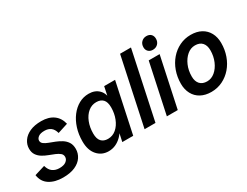

<svg xmlns="http://www.w3.org/2000/svg" viewBox="-89 -1246 2277 1769"><g transform="rotate(-30 1050.0 -362.0)"><path d="M193 11Q106 11 49 -26Q-8 -63 -18 -136L93 -170Q106 -123 135.5 -102Q165 -81 207 -81Q254 -81 278.5 -100Q303 -119 303 -146Q303 -170 285 -185Q267 -200 238.5 -212Q210 -224 177.5 -236Q145 -248 116.5 -265.5Q88 -283 70 -309.5Q52 -336 52 -376Q52 -420 78 -458Q104 -496 153.5 -518.5Q203 -541 275 -541Q354 -541 404 -505Q454 -469 470 -401L361 -366Q349 -410 322.5 -429.5Q296 -449 257 -449Q212 -449 190.5 -432Q169 -415 169 -394Q169 -373 187.5 -359Q206 -345 235.5 -334Q265 -323 297 -310.5Q329 -298 358.5 -279.5Q388 -261 406.5 -232.5Q425 -204 425 -160Q425 -114 399 -74.5Q373 -35 321.5 -12Q270 11 193 11Z M678 11Q605 11 558.5 -42Q512 -95 512 -188Q512 -263 532.5 -327Q553 -391 589.5 -439Q626 -487 674.5 -514Q723 -541 780 -541Q847 -541 887.5 -500Q928 -459 927 -382L902 -223Q878 -111 817 -50Q756 11 678 11ZM729 -91Q779 -91 817 -123.5Q855 -156 876.5 -210.5Q898 -265 898 -329Q898 -386 873 -412.5Q848 -439 802 -439Q753 -439 715 -407.5Q677 -376 655.5 -322Q634 -268 634 -201Q634 -145 659 -118Q684 -91 729 -91ZM827 0 855 -130 900 -265 913 -402 940 -530H1056L943 0Z M1064 0 1216 -715H1332L1180 0Z M1497 -595Q1468 -595 1450 -612.5Q1432 -630 1432 -658Q1432 -693 1453.5 -714Q1475 -735 1506 -735Q1537 -735 1554.5 -717.5Q1572 -700 1572 -670Q1572 -637 1551 -616Q1530 -595 1497 -595ZM1301 0 1414 -530H1530L1417 0Z M1771 11Q1707 11 1660 -14.5Q1613 -40 1588 -87Q1563 -134 1563 -194Q1563 -266 1585.5 -329Q1608 -392 1649 -439.5Q1690 -487 1745.5 -514Q1801 -541 1865 -541Q1930 -541 1976.5 -515.5Q2023 -490 2048 -443.5Q2073 -397 2073 -336Q2073 -264 2050.5 -201Q2028 -138 1987 -90.5Q1946 -43 1890.5 -16Q1835 11 1771 11ZM1785 -93Q1831 -93 1869 -125Q1907 -157 1930 -210.5Q1953 -264 1953 -327Q1953 -379 1927 -408Q1901 -437 1851 -437Q1805 -437 1767 -405Q1729 -373 1706 -320Q1683 -267 1683 -203Q1683 -151 1709.5 -122Q1736 -93 1785 -93Z"/></g></svg>

Font: Radio Canada Big Medium
Style: Italic
Weight: 500
Italic angle: -12°
Designer: Étienne Aubert Bonn
Foundry: Coppers and Brasses
Version: Version 1.001